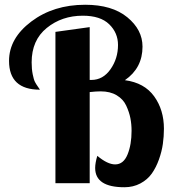

<svg xmlns="http://www.w3.org/2000/svg" viewBox="-20 -770 719 807"><path d="M18 -514Q18 -609 111.5 -679.5Q205 -750 338 -750Q451 -750 515 -697.5Q579 -645 579 -574Q579 -484 505 -433Q587 -422 628 -365Q669 -308 669 -229Q669 -197 664.5 -165Q660 -133 648 -99.5Q636 -66 618 -40.5Q600 -15 570 1Q540 17 503 17Q380 17 380 -64Q380 -85 389 -115Q432 -79 464 -79Q499 -79 516 -120.5Q533 -162 533 -220Q533 -248 528 -273.5Q523 -299 510.5 -326Q498 -353 470.5 -369.5Q443 -386 403 -386Q384 -386 357 -383V0H213V-636L357 -656V-434H364Q413 -434 444.5 -479Q476 -524 476 -581Q476 -632 439 -668Q402 -704 328 -704Q240 -704 176.5 -652.5Q113 -601 113 -508Q113 -480 117.5 -457.5Q122 -435 127 -425.5Q132 -416 139.5 -405.5Q147 -395 148 -393Q18 -393 18 -514Z"/></svg>

Font: Lobster Two
Style: Bold
Weight: 700
Designer: Pablo Impallari
Foundry: Pablo Impallari. www.impallari.com
Version: Version 1.006